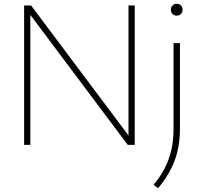

<svg xmlns="http://www.w3.org/2000/svg" viewBox="-20 -769 1073 1019"><path d="M108 0V-740H145L662 -50V-740H695V0H658L141 -690V0ZM819 230 795 212Q850 146 875.5 74.5Q901 3 901 -83V-540H935V-85Q935 8 907 83Q879 158 819 230ZM918 -686Q904.5 -686 895.8 -694.5Q887 -703 887 -717Q887 -731.5 895.8 -740.2Q904.5 -749 918 -749Q931.5 -749 940.2 -740.2Q949 -731.5 949 -717Q949 -703 940.2 -694.5Q931.5 -686 918 -686Z"/></svg>

Font: Encode Sans Expanded Expanded Thin
Style: Regular
Weight: 100
Width: 7
Designer: Multiple Designers
Foundry: Impallari Type
Version: Version 3.000; ttfautohint (v1.8.3) -l 8 -r 50 -G 200 -x 14 